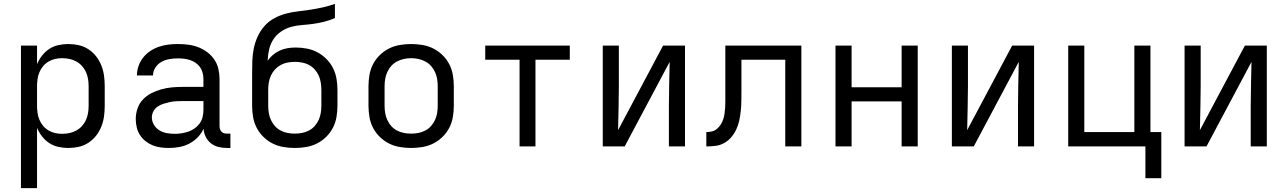

<svg xmlns="http://www.w3.org/2000/svg" viewBox="-20 -755 6640 990"><path d="M88 215V-520H171V-424Q181 -448 197 -468.5Q213 -489 234.5 -503Q256 -517 281.5 -522.5Q307 -528 332 -528Q360 -528 386.5 -522Q413 -516 436 -501Q459 -486 476 -464Q493 -442 503 -416.5Q513 -391 516.5 -364Q520 -337 520 -310V-210Q520 -183 516.5 -156Q513 -129 503 -103.5Q493 -78 476 -56Q459 -34 436 -19Q413 -4 386.5 2Q360 8 332 8Q307 8 281.5 2.5Q256 -3 234.5 -17Q213 -31 197 -51.5Q181 -72 171 -96V215ZM301 -65Q320 -65 338.5 -69Q357 -73 373.5 -82Q390 -91 403 -105.5Q416 -120 423.5 -137Q431 -154 434 -172.5Q437 -191 437 -210V-310Q437 -329 434 -347.5Q431 -366 423.5 -383Q416 -400 403 -414.5Q390 -429 373.5 -438Q357 -447 338.5 -451Q320 -455 301 -455Q282 -455 264 -451Q246 -447 230 -437.5Q214 -428 202 -413.5Q190 -399 183 -382Q176 -365 173.5 -346.5Q171 -328 171 -310V-210Q171 -192 173.5 -173.5Q176 -155 183 -138Q190 -121 202 -106.5Q214 -92 230 -82.5Q246 -73 264 -69Q282 -65 301 -65Z M851 8Q829 8 807.5 5Q786 2 766.5 -6Q747 -14 730 -27.5Q713 -41 701.5 -59Q690 -77 685 -98.5Q680 -120 680 -141Q680 -169 689 -195.5Q698 -222 717 -242Q736 -262 760.5 -274.5Q785 -287 812 -294.5Q839 -302 866.5 -304.5Q894 -307 921 -307H1029V-347Q1029 -363 1025 -379Q1021 -395 1012 -408Q1003 -421 989.5 -430.5Q976 -440 961 -445Q946 -450 930 -452Q914 -454 898 -454Q876 -454 854.5 -450.5Q833 -447 813.5 -436.5Q794 -426 781.5 -407Q769 -388 769 -366H686Q686 -391 694.5 -415Q703 -439 718.5 -458.5Q734 -478 755 -492Q776 -506 799.5 -514Q823 -522 848 -525Q873 -528 898 -528Q925 -528 951.5 -524.5Q978 -521 1002.5 -511.5Q1027 -502 1048.5 -486Q1070 -470 1085 -448Q1100 -426 1106 -400Q1112 -374 1112 -347V-104Q1112 -97 1114.5 -89Q1117 -81 1122.5 -75.5Q1128 -70 1135.5 -68Q1143 -66 1151 -66H1168V8H1151Q1129 8 1107.5 3Q1086 -2 1068.5 -15.5Q1051 -29 1041 -49Q1031 -69 1030 -91Q1018 -66 999 -46.5Q980 -27 956 -14.5Q932 -2 905 3Q878 8 851 8ZM882 -65Q900 -65 918 -68Q936 -71 953 -77Q970 -83 985 -94Q1000 -105 1010.5 -120Q1021 -135 1025 -153Q1029 -171 1029 -189V-234H921Q905 -234 888 -233Q871 -232 855 -228.5Q839 -225 823 -220Q807 -215 793 -205.5Q779 -196 771 -181Q763 -166 763 -150Q763 -129 774 -111Q785 -93 802.5 -82.5Q820 -72 840.5 -68.5Q861 -65 882 -65Z M1500 8Q1471 8 1441.5 3Q1412 -2 1386 -15Q1360 -28 1338.5 -49Q1317 -70 1303.5 -96Q1290 -122 1285 -151.5Q1280 -181 1280 -210V-376Q1280 -408 1281 -440.5Q1282 -473 1288.5 -505Q1295 -537 1308.5 -566.5Q1322 -596 1343.5 -620.5Q1365 -645 1393.5 -660.5Q1422 -676 1453.5 -684.5Q1485 -693 1517 -696.5Q1549 -700 1581 -705Q1613 -710 1644.5 -717Q1676 -724 1707 -735V-662Q1680 -650 1652 -643Q1624 -636 1595.5 -632Q1567 -628 1538 -626Q1509 -624 1481.5 -616.5Q1454 -609 1429.5 -592.5Q1405 -576 1389.5 -552Q1374 -528 1367.5 -499.5Q1361 -471 1360 -442Q1372 -459 1388 -472.5Q1404 -486 1423 -494.5Q1442 -503 1462.5 -506.5Q1483 -510 1504 -510Q1533 -510 1562 -504.5Q1591 -499 1616.5 -485.5Q1642 -472 1663 -451Q1684 -430 1697 -404Q1710 -378 1715 -349.5Q1720 -321 1720 -292V-210Q1720 -181 1715 -151.5Q1710 -122 1696.5 -96Q1683 -70 1661.5 -49Q1640 -28 1614 -15Q1588 -2 1558.5 3Q1529 8 1500 8ZM1500 -66Q1519 -66 1537.5 -69.5Q1556 -73 1573 -82Q1590 -91 1602.5 -105Q1615 -119 1623 -136.5Q1631 -154 1634 -172.5Q1637 -191 1637 -210V-292Q1637 -310 1634 -329Q1631 -348 1623.5 -365Q1616 -382 1603 -396.5Q1590 -411 1573.5 -420Q1557 -429 1538 -432.5Q1519 -436 1501 -436Q1482 -436 1463 -432.5Q1444 -429 1427.5 -420Q1411 -411 1398 -397Q1385 -383 1377 -365.5Q1369 -348 1366 -329.5Q1363 -311 1363 -292V-210Q1363 -191 1366 -172.5Q1369 -154 1377 -136.5Q1385 -119 1397.5 -105Q1410 -91 1427 -82Q1444 -73 1462.5 -69.5Q1481 -66 1500 -66Z M2100 8Q2071 8 2041.5 3Q2012 -2 1986 -15Q1960 -28 1938.5 -49Q1917 -70 1903.5 -96Q1890 -122 1885 -151.5Q1880 -181 1880 -210V-310Q1880 -339 1885 -368.5Q1890 -398 1903.5 -424Q1917 -450 1938.5 -471Q1960 -492 1986 -505Q2012 -518 2041.5 -523Q2071 -528 2100 -528Q2129 -528 2158.5 -523Q2188 -518 2214 -505Q2240 -492 2261.5 -471Q2283 -450 2296.5 -424Q2310 -398 2315 -368.5Q2320 -339 2320 -310V-210Q2320 -181 2315 -151.5Q2310 -122 2296.5 -96Q2283 -70 2261.5 -49Q2240 -28 2214 -15Q2188 -2 2158.5 3Q2129 8 2100 8ZM2100 -66Q2119 -66 2137.5 -69.5Q2156 -73 2173 -82Q2190 -91 2202.5 -105Q2215 -119 2223 -136.5Q2231 -154 2234 -172.5Q2237 -191 2237 -210V-310Q2237 -329 2234 -347.5Q2231 -366 2223 -383.5Q2215 -401 2202.5 -415Q2190 -429 2173 -438Q2156 -447 2137.5 -451Q2119 -455 2100 -455Q2081 -455 2062.5 -451Q2044 -447 2027 -438Q2010 -429 1997.5 -415Q1985 -401 1977 -383.5Q1969 -366 1966 -347.5Q1963 -329 1963 -310V-210Q1963 -191 1966 -172.5Q1969 -154 1977 -136.5Q1985 -119 1997.5 -105Q2010 -91 2027 -82Q2044 -73 2062.5 -69.5Q2081 -66 2100 -66Z M2659 0V-447H2482V-520H2918V-447H2741V0Z M3088 0V-520H3171V-312Q3171 -255 3169.5 -198Q3168 -141 3167 -84L3399 -520H3512V0H3429V-208Q3429 -265 3430.5 -322Q3432 -379 3433 -436L3201 0Z M3622 0V-74Q3637 -74 3651.5 -77.5Q3666 -81 3677.5 -91Q3689 -101 3697 -114Q3705 -127 3709.5 -141Q3714 -155 3716 -170Q3718 -185 3719 -200Q3720 -215 3720 -230Q3720 -245 3720 -260V-520H4112V0H4029V-447H3803V-277Q3803 -254 3802.5 -230Q3802 -206 3799.5 -182Q3797 -158 3792 -134.5Q3787 -111 3777 -89Q3767 -67 3751.5 -48.5Q3736 -30 3715 -18Q3694 -6 3670 -3Q3646 0 3622 0Z M4288 0V-520H4371V-305H4629V-520H4712V0H4629V-232H4371V0Z M4888 0V-520H4971V-312Q4971 -255 4969.5 -198Q4968 -141 4967 -84L5199 -520H5312V0H5229V-208Q5229 -265 5230.5 -322Q5232 -379 5233 -436L5001 0Z M5886 164V0H5488V-520H5571V-74H5829V-520H5912V-74H5968V164Z M6088 0V-520H6171V-312Q6171 -255 6169.5 -198Q6168 -141 6167 -84L6399 -520H6512V0H6429V-208Q6429 -265 6430.5 -322Q6432 -379 6433 -436L6201 0Z"/></svg>

Font: Nova
Style: Regular
Weight: 400
Monospace: yes
Designer: Belleve Invis
Foundry: Belleve Invis
Version: Version 24.1.4; ttfautohint (v1.8.4)